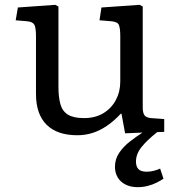

<svg xmlns="http://www.w3.org/2000/svg" viewBox="-20 -546 743 795"><path d="M550 229Q521 229 499.5 218Q478 207 467 188Q456 169 456 145Q456 112 474 86Q492 60 518.5 39.5Q545 19 570 3L498 6L483 -75H480Q451 -44 422 -24.5Q393 -5 363 4.5Q333 14 300 14Q217 14 173 -29.5Q129 -73 129 -157V-396Q129 -432 122 -444Q115 -456 92 -458L45 -462L54 -515L209 -526L222 -519V-186Q222 -144 230 -115Q238 -86 261 -71.5Q284 -57 328 -57Q374 -57 407.5 -77Q441 -97 459.5 -131.5Q478 -166 478 -208V-396Q478 -428 472.5 -442Q467 -456 441 -458L392 -462L400 -515L558 -526L571 -519V-102Q571 -79 578 -69Q585 -59 605 -57L660 -53V0L631 1Q588 35 565.5 63.5Q543 92 543 123Q543 143 553 154Q563 165 588 165Q602 165 617.5 161Q633 157 643 152L657 194Q645 202 628 210.5Q611 219 591 224Q571 229 550 229Z"/></svg>

Font: Literata Variable Black
Style: Regular
Weight: 900
Designer: Latin by Veronika Burian and Jose Scaglione. Greek by Irene Vlachou. Cyrillic by Vera Evstafieva.
Foundry: TypeTogether
Version: Version 3.021